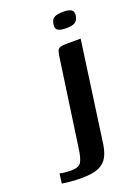

<svg xmlns="http://www.w3.org/2000/svg" viewBox="-191 -571 521 719"><g transform="rotate(-20 69.0 -211.5)"><path d="M6 93Q-22 93 -42.5 90.5Q-63 88 -70 87L-65 48Q-60 50 -45 51.5Q-30 53 -20 53Q11 53 20.5 37Q30 21 35 -19L84 -363Q86 -377 89 -385Q92 -393 100.5 -396Q109 -399 124 -399H182L128 -12Q124 26 112 49Q100 72 75.5 82.5Q51 93 6 93ZM145 -454Q122 -454 112 -460.5Q102 -467 105 -485Q107 -503 119 -509.5Q131 -516 154 -516Q177 -516 187 -509.5Q197 -503 194 -485Q191 -467 179.5 -460.5Q168 -454 145 -454Z"/></g></svg>

Font: Genos Thin Medium
Style: Italic
Weight: 500
Italic angle: -8°
Version: Version 1.010